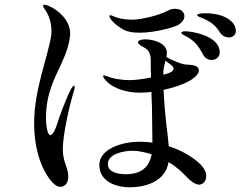

<svg xmlns="http://www.w3.org/2000/svg" viewBox="-20 -774 1040 810"><path d="M292 -413C290 -413 285 -408 280 -399C259 -359 232 -287 218 -242C209 -215 199 -204 192 -204C181 -204 174 -239 174 -279C174 -432 260 -502 275 -618C276 -623 276 -628 276 -632C276 -696 214 -735 198 -743C189 -748 176 -754 168 -754C166 -754 162 -754 162 -749C162 -744 166 -738 173 -729C181 -717 197 -685 197 -645C197 -639 197 -631 196 -623C182 -535 124 -395 124 -256C124 -101 182 -28 192 -15C206 3 220 14 235 14C254 14 268 -2 268 -29C268 -69 245 -88 245 -145C245 -203 271 -323 293 -394C295 -402 295 -404 295 -408C295 -411 294 -413 292 -413ZM505 -647C521 -639 544 -636 569 -636C631 -636 707 -657 726 -666C745 -675 758 -690 758 -705C758 -723 744 -737 718 -737C709 -737 696 -734 688 -729C653 -710 577 -691 539 -691C501 -691 474 -698 460 -705C454 -707 449 -710 446 -710C444 -710 442 -709 442 -705C442 -695 466 -667 505 -647ZM846 -718C834 -718 812 -717 812 -710C812 -704 825 -702 842 -694C874 -679 891 -665 910 -634C920 -621 934 -616 947 -616C954 -616 975 -621 975 -644C975 -681 930 -718 846 -718ZM762 -642C753 -642 746 -641 745 -636C745 -630 755 -626 767 -620C802 -601 820 -576 836 -545C845 -527 860 -521 873 -521C888 -521 907 -531 907 -553C907 -624 788 -642 762 -642ZM819 -87C790 -113 746 -140 692 -157C688 -213 677 -259 670 -395C713 -404 753 -418 778 -432C795 -441 819 -460 819 -476C819 -499 792 -500 762 -502C747 -503 712 -517 682 -533C683 -540 684 -546 684 -552C684 -587 638 -608 591 -608C579 -608 562 -604 562 -595C562 -589 577 -579 586 -575C598 -568 616 -559 616 -520C616 -498 616 -473 617 -447C583 -440 548 -436 528 -436C487 -436 451 -444 435 -451C428 -453 422 -456 418 -456C415 -456 415 -455 415 -453C415 -448 422 -439 428 -433C460 -398 520 -383 568 -383C584 -383 601 -384 619 -386C619 -366 620 -346 621 -326C622 -263 623 -203 623 -172C605 -175 587 -176 568 -176C489 -176 399 -143 399 -78C399 -15 458 16 528 16C589 16 677 -5 691 -90L706 -81C724 -68 742 -54 758 -37C783 -10 804 5 820 5C834 5 850 -8 850 -31C850 -47 842 -67 819 -87ZM669 -466C669 -485 674 -503 678 -518L703 -499C710 -494 712 -489 712 -485C712 -480 710 -476 706 -473C700 -468 686 -463 669 -459ZM511 -39C476 -39 435 -48 435 -82C435 -128 510 -138 538 -138C560 -138 589 -133 620 -123C612 -81 587 -39 511 -39Z"/></svg>

Font: Shippori Mincho OTF Medium
Style: Regular
Weight: 500
Designer: FONTDASU
Foundry: FONTDASU / Google Inc. / but / Adobe
Version: Version 3.300;hotconv 1.0.109;makeotfexe 2.5.65596